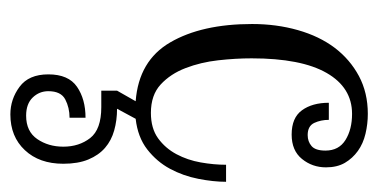

<svg xmlns="http://www.w3.org/2000/svg" viewBox="-196 -264 716 363"><g transform="rotate(90 161.5 -82.0)"><path d="M24.9 -201.2Q24.9 -247.1 36.4 -287.6Q47.9 -328.1 69.8 -357.2Q91.8 -386.2 123.3 -403.1Q154.8 -419.9 194.8 -419.9Q213.9 -419.9 232.4 -415.5Q251 -411.1 264.9 -401.1Q278.8 -391.1 287.4 -376.5Q295.9 -361.8 295.9 -340.8Q295.9 -314.9 280 -295.4Q264.2 -275.9 233.9 -275.9Q202.1 -275.9 188 -295.4Q173.8 -314.9 173.8 -346.2H206.1Q206.1 -331.1 211.9 -318.6Q217.8 -306.2 234.9 -306.2Q247.1 -306.2 255.6 -313.5Q264.2 -320.8 264.2 -339.8Q264.2 -365.2 244.1 -377.7Q224.1 -390.1 194.8 -390.1Q145 -390.1 117.4 -342Q89.8 -293.9 89.8 -200.2Q89.8 -169.9 93.5 -137Q97.2 -104 108.2 -75.4Q119.1 -46.9 139.2 -28.3Q159.2 -9.8 192.9 -9.8Q222.2 -9.8 241 -23.4Q259.8 -37.1 271 -58.1Q282.2 -79.1 286.6 -104Q291 -128.9 291 -151.9H323.2Q323.2 -127.9 317.6 -99.4Q312 -70.8 298.6 -45.9Q285.2 -21 262 -2.9Q238.8 15.1 204.1 19L185.1 54.2Q207 54.2 226.1 59.6Q245.1 64.9 259 76.9Q272.9 88.9 281 108.4Q289.1 127.9 289.1 155.8Q289.1 201.2 263.4 228.5Q237.8 255.9 195.8 255.9Q167 255.9 143.6 238.5Q120.1 221.2 120.1 184.1Q120.1 146 143.6 129.9Q167 113.8 202.1 113.8V144Q183.1 144 167.5 152.1Q151.9 160.2 151.9 184.1Q151.9 201.2 163.8 213.6Q175.8 226.1 198.2 226.1Q228 226.1 242.4 205.1Q256.8 184.1 256.8 155.8Q256.8 126 240.5 105Q224.1 84 182.1 84H150.9V54.2L170.9 19Q94.2 13.2 59.6 -46.4Q24.9 -106 24.9 -201.2Z"/></g></svg>

Font: Sevillana
Style: Regular
Weight: 400
Designer: Olga Umpeleva
Foundry: Brownfox
Version: Version 1.001